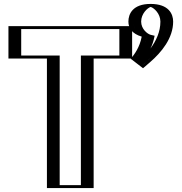

<svg xmlns="http://www.w3.org/2000/svg" viewBox="-20 -958 925 978"><path d="M48 -660V-825H628V-660H432V0H244V-660ZM747 -938C699 -938 659 -898 659 -848C659 -808 688 -777 726 -768C714 -703 667 -658 667 -658L707 -627C770 -679 837 -755 837 -848C837 -898 797 -938 747 -938ZM63 -675V-810H613V-675H417V-15H259V-675ZM747 -923C788.8 -923 822 -889.8 822 -848C822 -766.6 764.8 -696.4 706.6 -646.3L689 -659.9C704.7 -678.6 731.6 -716 740.8 -765.3L743.3 -779.3L729.5 -782.6C697.1 -790.3 674 -815.9 674 -848C674 -889.9 707.5 -923 747 -923ZM63 -675H259V-15H417V-675H613V-810H63ZM747 -923C707.5 -923 674 -889.9 674 -848C674 -815.9 697.1 -790.3 729.5 -782.6L743.3 -779.3L740.8 -765.3C731.6 -716 704.7 -678.6 689 -659.9L706.6 -646.3C764.8 -696.4 822 -766.6 822 -848C822 -889.8 788.8 -923 747 -923ZM48 -660H244V0H432V-660H628V-825H48ZM747 -938C797 -938 837 -898 837 -848C837 -759.4 775.7 -685.9 716.4 -634.9L707.1 -626.9L667.5 -657.6L677.5 -669.6C692.4 -687.2 717.6 -722.5 726 -768C688.1 -777.4 659 -807.7 659 -848C659 -898 699 -938 747 -938ZM88 -675V-810H588V-675H392V-15H284V-675ZM747.4 -922.7C764.3 -918.1 797 -888.6 797 -848C797 -796.5 775.7 -750.3 746.2 -710.7C756.1 -729.9 763 -751 767.6 -775.9L747.4 -780.7C732.1 -784.3 699 -809.3 699 -848C699 -888.1 731.1 -917.8 747.4 -922.7ZM23 -660H219V0H457V-660H653V-825H23ZM747 -938C655.6 -938 634 -886.3 634 -848C634 -815.3 652.8 -785.7 701.8 -771.5C691.7 -716.9 665.2 -681.5 646.1 -658.7L708.5 -610.4L743.3 -640.3C803.1 -691.8 862 -763.9 862 -848C862 -886.3 840 -938 747 -938Z"/></svg>

Font: Hussar Outliner
Style: Regular
Weight: 700
Foundry: Cannot Into Space Fonts
Version: Version 0.92